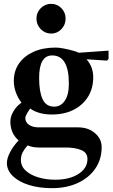

<svg xmlns="http://www.w3.org/2000/svg" viewBox="-20 -764 589 1001"><path d="M251 217Q184 217 131 200.5Q78 184 47 154Q16 124 16 86Q16 61 32.5 29.5Q49 -2 77 -32Q34 -69 34 -131Q34 -163 59 -197Q67 -208 76 -216Q85 -224 92 -229Q74 -252 63 -281.5Q52 -311 52 -342Q52 -394 79 -433Q106 -472 155 -494Q204 -516 270 -516Q288 -516 313 -511Q338 -506 360 -500Q382 -494 391 -489L546 -500V-457L538 -448L431 -455Q466 -416 466 -361Q466 -304 439.5 -260.5Q413 -217 364.5 -192Q316 -167 250 -167Q182 -167 137 -198Q130 -188 121 -173Q112 -158 112 -149Q112 -126 131.5 -113Q151 -100 181 -100H387Q440 -100 475 -70Q510 -40 510 3Q510 66 477.5 114Q445 162 386.5 189.5Q328 217 251 217ZM263 -208Q297 -208 318 -239Q339 -270 339 -328Q339 -475 252 -475Q184 -475 184 -358Q184 -286 202 -247Q220 -208 263 -208ZM267 173Q342 173 389 143Q436 113 436 65Q436 32 404 18.5Q372 5 321 5H181Q150 5 124 -6Q107 13 98 30.5Q89 48 89 70Q89 103 114.5 126Q140 149 180.5 161Q221 173 267 173ZM247 -589Q215 -589 192.5 -612Q170 -635 170 -667Q170 -699 192.5 -721.5Q215 -744 247 -744Q278 -744 300 -721.5Q322 -699 322 -667Q322 -635 300 -612Q278 -589 247 -589Z"/></svg>

Font: Wittgenstein Semibold
Style: Regular
Weight: 600
Designer: Jörg Drees
Foundry: Jörg Drees
Version: Version 1.303; ttfautohint (v1.8.4.7-5d5b)